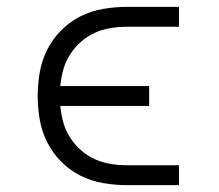

<svg xmlns="http://www.w3.org/2000/svg" viewBox="-20 -540 640 560"><path d="M350 0Q316 0 281 -6Q246 -12 215 -27.5Q184 -43 159 -68Q134 -93 118 -124.5Q102 -156 96 -190.5Q90 -225 90 -260Q90 -295 96 -329.5Q102 -364 118 -395.5Q134 -427 159 -452Q184 -477 215 -492.5Q246 -508 281 -514Q316 -520 350 -520H502V-462H350Q326 -462 302 -458Q278 -454 256 -444Q234 -434 215.5 -417.5Q197 -401 184 -380.5Q171 -360 164.5 -336.5Q158 -313 156 -289H415V-231H156Q158 -207 164.5 -183.5Q171 -160 184 -139.5Q197 -119 215.5 -102.5Q234 -86 256 -76Q278 -66 302 -62Q326 -58 350 -58H502V0Z"/></svg>

Font: Iosevka Etoile Light
Style: Regular
Weight: 300
Designer: Belleve Invis
Foundry: Belleve Invis
Version: Version 25.0.1; ttfautohint (v1.8.4)